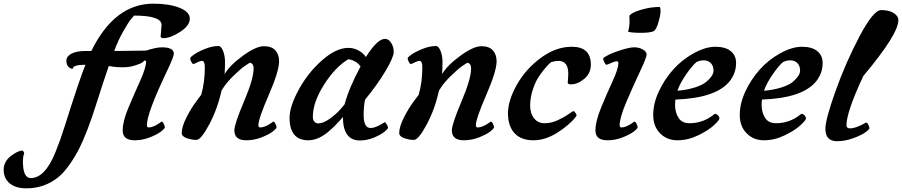

<svg xmlns="http://www.w3.org/2000/svg" viewBox="-280 -755 4919 1047"><path d="M343 -477 516 -479Q572 -497 602 -497Q668 -497 668 -462Q668 -446 631 -368Q521 -138 521 -72Q521 -60 531 -60Q555 -60 590 -84L601 -92Q607 -92 613 -80Q619 -68 619 -61Q619 -54 598.5 -38Q578 -22 537.5 -6Q497 10 454 10Q389 10 389 -44Q389 -93 420.5 -168Q452 -243 484 -313.5Q516 -384 517 -421L509 -426Q505 -422 497.5 -415.5Q490 -409 458 -398.5Q426 -388 389 -388Q352 -388 313 -395Q275 -283 248.5 -198.5Q222 -114 198 -51.5Q174 11 153 53Q132 95 101 140Q70 185 37 212Q-38 272 -136 272Q-195 272 -227.5 244.5Q-260 217 -260 171.5Q-260 126 -221 96Q-182 66 -157 66Q-155 66 -151.5 72Q-148 78 -148 79.5Q-148 81 -150 87Q-155 102 -155 126Q-155 216 -112 216Q-35 216 22 76Q50 7 72 -64Q155 -327 186 -402Q117 -402 117 -380Q104 -380 93 -391Q82 -402 82 -424.5Q82 -447 109 -462Q136 -477 188 -477H218Q345 -735 556 -735Q641 -735 698 -713Q755 -691 755 -653Q755 -615 702 -581Q649 -547 612 -547Q596 -547 596 -557L601 -619Q601 -670 451 -670Q444 -662 432 -647.5Q420 -633 391.5 -583Q363 -533 343 -477Z M928 -261Q906 -161 861 -76.5Q816 8 791 8Q766 8 738.5 -1.5Q711 -11 711 -30Q711 -64 737.5 -116Q764 -168 791 -203L817 -238Q837 -306 837 -387Q837 -423 822 -423Q811 -423 795 -414.5Q779 -406 774 -406Q769 -406 763 -418Q757 -430 757 -436.5Q757 -443 779.5 -458.5Q802 -474 840 -489Q878 -504 911 -504Q926 -504 936.5 -477Q947 -450 947 -418.5Q947 -387 945 -351Q973 -399 1044.5 -451Q1116 -503 1159 -503Q1202 -503 1222 -480Q1242 -457 1242 -421Q1242 -367 1185.5 -237Q1129 -107 1129 -72Q1129 -60 1139 -60Q1164 -60 1199 -84L1210 -92Q1216 -92 1222 -80Q1228 -68 1228 -61Q1228 -54 1207.5 -38Q1187 -22 1146.5 -6Q1106 10 1063 10Q998 10 998 -44Q998 -78 1050.5 -201.5Q1103 -325 1103 -382Q1103 -395 1098 -403Q1093 -411 1082 -413Q1071 -406 1052.5 -393.5Q1034 -381 993 -341.5Q952 -302 928 -261Z M1686 -392Q1676 -408 1659 -418Q1642 -428 1631 -430L1619 -432Q1547 -388 1486.5 -292.5Q1426 -197 1426 -118Q1426 -101 1434.5 -91.5Q1443 -82 1454 -82Q1483 -82 1519 -108Q1555 -134 1577 -160L1599 -186Q1624 -278 1686 -392ZM1590 -117Q1589 -116 1576 -101Q1563 -86 1545.5 -68.5Q1528 -51 1505 -32Q1452 10 1401 10Q1350 10 1324.5 -21Q1299 -52 1299 -113Q1299 -174 1349 -266Q1399 -358 1476 -426Q1553 -494 1620 -494Q1650 -494 1676.5 -479Q1703 -464 1715 -444Q1778 -543 1819 -543Q1839 -543 1853 -521.5Q1867 -500 1867 -471.5Q1867 -443 1822 -367.5Q1777 -292 1711 -212Q1703 -179 1703 -127Q1703 -57 1741 -57Q1766 -57 1805 -81L1818 -89Q1821 -89 1828.5 -77Q1836 -65 1836 -58.5Q1836 -52 1816 -36Q1796 -20 1758.5 -4.5Q1721 11 1683 11Q1590 11 1590 -117Z M2114 -261Q2092 -161 2047 -76.5Q2002 8 1977 8Q1952 8 1924.5 -1.5Q1897 -11 1897 -30Q1897 -64 1923.5 -116Q1950 -168 1977 -203L2003 -238Q2023 -306 2023 -387Q2023 -423 2008 -423Q1997 -423 1981 -414.5Q1965 -406 1960 -406Q1955 -406 1949 -418Q1943 -430 1943 -436.5Q1943 -443 1965.5 -458.5Q1988 -474 2026 -489Q2064 -504 2097 -504Q2112 -504 2122.5 -477Q2133 -450 2133 -418.5Q2133 -387 2131 -351Q2159 -399 2230.5 -451Q2302 -503 2345 -503Q2388 -503 2408 -480Q2428 -457 2428 -421Q2428 -367 2371.5 -237Q2315 -107 2315 -72Q2315 -60 2325 -60Q2350 -60 2385 -84L2396 -92Q2402 -92 2408 -80Q2414 -68 2414 -61Q2414 -54 2393.5 -38Q2373 -22 2332.5 -6Q2292 10 2249 10Q2184 10 2184 -44Q2184 -78 2236.5 -201.5Q2289 -325 2289 -382Q2289 -395 2284 -403Q2279 -411 2268 -413Q2257 -406 2238.5 -393.5Q2220 -381 2179 -341.5Q2138 -302 2114 -261Z M2766 -36Q2697 10 2629 10Q2561 10 2525.5 -29Q2490 -68 2490 -137Q2490 -206 2538 -292Q2586 -378 2668.5 -439Q2751 -500 2838 -500Q2942 -500 2942 -403Q2942 -355 2906 -325Q2870 -295 2833 -295Q2816 -295 2816 -304Q2819 -349 2819 -352Q2819 -423 2765 -423Q2747 -423 2725 -416Q2710 -404 2688 -377.5Q2666 -351 2651 -325.5Q2636 -300 2623.5 -260Q2611 -220 2611 -178Q2611 -136 2632.5 -109.5Q2654 -83 2690 -83Q2726 -83 2761.5 -99.5Q2797 -116 2820 -132.5Q2843 -149 2847 -149Q2851 -149 2857.5 -140Q2864 -131 2864 -126.5Q2864 -122 2852 -108Q2840 -94 2817 -74Q2794 -54 2766 -36Z M3287 -586Q3267 -576 3216 -576Q3165 -576 3145 -582Q3153 -611 3153 -636Q3153 -661 3152 -669Q3163 -686 3215 -701.5Q3267 -717 3316 -717Q3322 -717 3322 -695Q3322 -673 3311 -635Q3300 -597 3287 -586ZM3032 10Q2967 10 2967 -44Q2967 -93 2998 -168.5Q3029 -244 3060.5 -312Q3092 -380 3092 -411Q3092 -421 3084 -421Q3073 -421 3052.5 -411.5Q3032 -402 3027 -402Q3022 -402 3015.5 -415.5Q3009 -429 3009 -436Q3009 -441 3038 -455.5Q3067 -470 3111 -483.5Q3155 -497 3179.5 -497Q3204 -497 3225 -485.5Q3246 -474 3246 -457.5Q3246 -441 3209.5 -364Q3173 -287 3136 -200Q3099 -113 3099 -72Q3099 -60 3109 -60Q3133 -60 3168 -84L3179 -92Q3185 -92 3191 -80Q3197 -68 3197 -61Q3197 -54 3176.5 -38Q3156 -22 3115.5 -6Q3075 10 3032 10Z M3517 -416Q3493 -395 3460.5 -348Q3428 -301 3414 -260Q3470 -265 3512 -279Q3554 -293 3573 -310Q3611 -343 3611 -369.5Q3611 -396 3596 -411Q3581 -426 3558.5 -426Q3536 -426 3517 -416ZM3403 -212Q3401 -190 3401 -186Q3401 -142 3420 -112.5Q3439 -83 3479 -83Q3556 -83 3616 -133Q3617 -134 3622 -134Q3627 -134 3635 -126Q3643 -118 3643 -109Q3643 -100 3613 -72Q3583 -44 3527 -17Q3471 10 3414 10Q3357 10 3319.5 -28Q3282 -66 3282 -128Q3282 -190 3312 -255Q3342 -320 3389.5 -374Q3437 -428 3502 -464Q3567 -500 3621 -500Q3675 -500 3704.5 -476.5Q3734 -453 3734 -411Q3734 -357 3699 -312Q3625 -220 3403 -212Z M3989 -416Q3965 -395 3932.5 -348Q3900 -301 3886 -260Q3942 -265 3984 -279Q4026 -293 4045 -310Q4083 -343 4083 -369.5Q4083 -396 4068 -411Q4053 -426 4030.5 -426Q4008 -426 3989 -416ZM3875 -212Q3873 -190 3873 -186Q3873 -142 3892 -112.5Q3911 -83 3951 -83Q4028 -83 4088 -133Q4089 -134 4094 -134Q4099 -134 4107 -126Q4115 -118 4115 -109Q4115 -100 4085 -72Q4055 -44 3999 -17Q3943 10 3886 10Q3829 10 3791.5 -28Q3754 -66 3754 -128Q3754 -190 3784 -255Q3814 -320 3861.5 -374Q3909 -428 3974 -464Q4039 -500 4093 -500Q4147 -500 4176.5 -476.5Q4206 -453 4206 -411Q4206 -357 4171 -312Q4097 -220 3875 -212Z M4356 -55Q4388 -55 4443 -87Q4449 -87 4455 -75Q4461 -63 4461 -56Q4461 -49 4437.5 -32.5Q4414 -16 4370.5 -0.5Q4327 15 4284 15Q4221 15 4221 -53Q4221 -104 4277 -260.5Q4333 -417 4408 -558.5Q4483 -700 4525 -700Q4569 -700 4594 -683.5Q4619 -667 4619 -646Q4619 -568 4428 -341Q4336 -145 4336 -72Q4336 -55 4356 -55Z"/></svg>

Font: Clara
Style: Regular
Weight: 400
Designer: Proyecto DEMO
Foundry: Proyecto DEMO
Version: Version 1.002